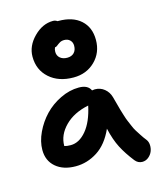

<svg xmlns="http://www.w3.org/2000/svg" viewBox="-133 -982 933 1114"><g transform="rotate(-15 334.0 -425.0)"><path d="M324.2 -539.1Q234.4 -539.1 179.2 -588.4Q124 -637.7 124 -716.8Q124 -781.2 176.5 -834.2Q229 -887.2 292 -887.2Q306.2 -887.2 317.9 -878.9H323.2Q408.7 -878.9 456.8 -835.4Q504.9 -792 504.9 -716.8Q504.9 -640.1 453.4 -589.6Q401.9 -539.1 324.2 -539.1ZM258.8 -710Q258.8 -687 275.1 -673.1Q291.5 -659.2 317.9 -659.2Q344.2 -659.2 359.1 -674.6Q374 -689.9 374 -716.8Q374 -737.3 360.8 -750.2Q347.7 -763.2 326.2 -763.2Q310.1 -763.2 298.8 -756.3Q287.6 -749.5 279.5 -742.7Q271.5 -735.8 264.2 -735.8Q258.8 -725.1 258.8 -710ZM203.1 -38.1Q128.4 -38.1 83.7 -76.4Q39.1 -114.7 39.1 -179.2Q39.1 -230 64.2 -283.4Q89.4 -336.9 129.6 -379.2Q169.9 -421.4 225.3 -448.2Q280.8 -475.1 336.9 -475.1Q391.1 -475.1 407.2 -439Q418.9 -440.9 423.8 -440.9Q457 -440.9 481.2 -421.1Q505.4 -401.4 514.2 -370.1Q516.1 -363.8 525.4 -329.1Q534.7 -294.4 536.6 -287.8Q538.6 -281.2 547.1 -253.4Q555.7 -225.6 560.1 -216.3Q564.5 -207 573.7 -184.3Q583 -161.6 591.6 -148.4Q600.1 -135.3 612.1 -116.5Q624 -97.7 638.2 -80.1Q648.9 -66.4 649.9 -46.1Q650.9 -25.9 643.3 -7.6Q635.7 10.7 619.4 23.9Q603 37.1 582 37.1Q556.6 37.1 539.1 15.1Q498.5 -36.6 473.9 -84.2Q449.2 -131.8 433.1 -202.1Q395 -116.7 333.7 -77.4Q272.5 -38.1 203.1 -38.1ZM168 -169.9V-168.9Q182.1 -164.1 206.1 -164.1Q257.3 -164.1 300 -215.1Q342.8 -266.1 362.8 -359.9Q273.4 -341.8 220.7 -288.6Q168 -235.4 168 -169.9Z"/></g></svg>

Font: Shantell Sans Irregular
Style: Regular
Weight: 600
Designer: Stephen Nixon, Anya Danilova, Shantell Martin
Foundry: Arrow Type
Version: Version 1.006;[9816181b4]